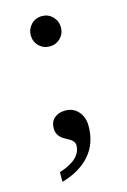

<svg xmlns="http://www.w3.org/2000/svg" viewBox="-100 -519 479 723"><g transform="rotate(-15 139.0 -157.5)"><path d="M196.8 -410.2Q196.8 -385.3 179.7 -368.2Q162.6 -351.1 138.2 -351.1Q113.3 -351.1 96.2 -368.2Q79.1 -385.3 79.1 -410.2Q79.1 -434.1 95.9 -451.7Q112.8 -469.2 138.2 -469.2Q163.1 -469.2 179.9 -451.7Q196.8 -434.1 196.8 -410.2ZM201.2 -23.9Q201.2 43 162.4 88.1Q123.5 133.3 51.8 153.8V116.2Q138.2 88.9 138.2 34.2Q138.2 23.9 130.4 16.1Q122.6 8.3 105 -0.5Q71.8 -17.1 71.8 -48.8Q71.8 -75.2 88.6 -89.1Q105.5 -103 130.9 -103Q162.1 -103 181.6 -80.8Q201.2 -58.6 201.2 -23.9Z"/></g></svg>

Font: Tinos
Style: Regular
Weight: 400
Designer: Steve Matteson
Foundry: Monotype Imaging Inc.
Version: Version 1.23